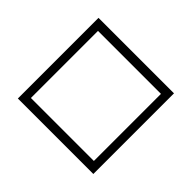

<svg xmlns="http://www.w3.org/2000/svg" viewBox="-129 -989 1259 1259"><g transform="rotate(-45 500.0 -360.0)"><path d="M126 -10V-710H874V-10ZM189 -68H811V-652H189Z"/></g></svg>

Font: Murecho Light
Style: Regular
Weight: 300
Designer: Neil Summerour
Foundry: Positype
Version: Version 1.010; ttfautohint (v1.8.3)